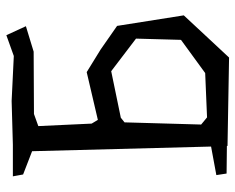

<svg xmlns="http://www.w3.org/2000/svg" viewBox="-90 -666 758 619"><g transform="rotate(-90 289.5 -357.0)"><path d="M470 -153 474 -298 369 -378 219 -347 204 -335 197 -88 220 -69 363 -75ZM549 -144 413 2 128 -3V-5L39 -6L34 -39L126 -56L111 -633L36 -662L30 -695H132L273 -699L418 -692L485 -716L514 -653L432 -628L231 -627L192 -613L200 -441L212 -421L366 -457L439 -412L515 -359Z"/></g></svg>

Font: Underdog
Style: Regular
Weight: 400
Designer: Sergey Steblina
Foundry: Sergey Steblina, Jovanny Lemonad
Version: Version 1.001; ttfautohint (v0.9)